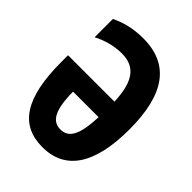

<svg xmlns="http://www.w3.org/2000/svg" viewBox="-211 -833 951 951"><g transform="rotate(45 265.0 -357.5)"><path d="M256 10C414 10 499 -110 499 -357C499 -598 415 -725 228 -725C150 -725 95 -706 54 -686V-558C96 -580 148 -597 207 -597C310 -597 344 -523 349 -402H24V-355C24 -101 101 10 256 10ZM257 -115C200 -115 170 -163 169 -292H348C343 -162 314 -115 257 -115Z"/></g></svg>

Font: Noto Sans Mono Condensed ExtraBold
Style: Regular
Weight: 800
Width: 3
Designer: Monotype Design Team
Foundry: Monotype Imaging Inc.
Version: Version 2.014